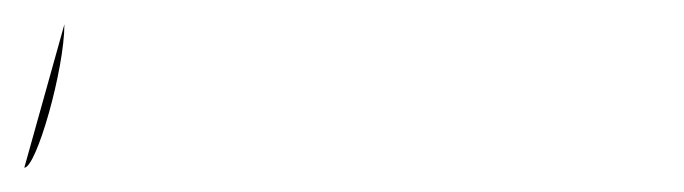

<svg xmlns="http://www.w3.org/2000/svg" viewBox="-20 -138 563 158"><path d="M0 0C10 0 33 -81 33 -118Z"/></svg>

Font: Squarish
Style: Fog
Weight: 400
Foundry: Cannot Into Space Fonts
Version: Version 0.272